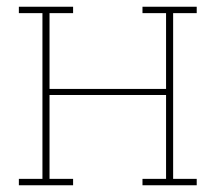

<svg xmlns="http://www.w3.org/2000/svg" viewBox="-20 -550 640 570"><path d="M36 0V-19H106V-511H36V-530H197V-511H127V-286H473V-511H403V-530H564V-511H494V-19H564V0H403V-19H473V-268H127V-19H197V0Z"/></svg>

Font: Iosevka Curly Slab ThEx
Style: Regular
Weight: 100
Width: 7
Monospace: yes
Designer: Belleve Invis
Foundry: Belleve Invis
Version: Version 11.1.0; ttfautohint (v1.8.3)